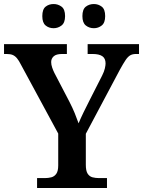

<svg xmlns="http://www.w3.org/2000/svg" viewBox="-22 -933 710 953"><path d="M162 0V-49H200Q218 -49 233 -53Q248 -57 257.5 -70.5Q267 -84 267 -112V-270L82 -612Q72 -632 62.5 -643.5Q53 -655 41.5 -660Q30 -665 11 -665H-2V-714H310V-665H286Q257 -665 244.5 -653.5Q232 -642 232 -625Q232 -612 237 -597.5Q242 -583 248 -571L322 -429Q338 -398 349 -371Q360 -344 368 -321Q378 -345 393 -376Q408 -407 425 -440L485 -558Q495 -578 498.5 -593.5Q502 -609 502 -618Q502 -643 486 -654Q470 -665 438 -665H413V-714H668V-665H652Q636 -665 624.5 -658.5Q613 -652 601.5 -635Q590 -618 573 -587L404 -269V-115Q404 -85 413 -71Q422 -57 437 -53Q452 -49 470 -49H509V0ZM444 -793Q421 -793 404 -806.5Q387 -820 387 -853Q387 -887 404 -900Q421 -913 444 -913Q466 -913 483 -900Q500 -887 500 -853Q500 -820 483 -806.5Q466 -793 444 -793ZM244 -793Q221 -793 204.5 -806.5Q188 -820 188 -853Q188 -887 204.5 -900Q221 -913 244 -913Q266 -913 283.5 -900Q301 -887 301 -853Q301 -820 283.5 -806.5Q266 -793 244 -793Z"/></svg>

Font: Noto Serif Gujarati SemiBold
Style: Regular
Weight: 600
Version: Version 2.102